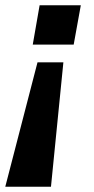

<svg xmlns="http://www.w3.org/2000/svg" viewBox="-22 -547 356 727"><path d="M102 -378H257L284 -527H128ZM-2 160H171L218 -311H120Z"/></svg>

Font: Archivo ExtraBold
Style: Italic
Weight: 800
Italic angle: -10°
Designer: Hector Gatti
Foundry: Omnibus-Type
Version: Version 2.001